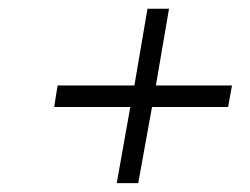

<svg xmlns="http://www.w3.org/2000/svg" viewBox="-20 -450 567 436"><path d="M334 -255.9H506.8L498 -207H325.2L293.9 -34.2H245.1L275.9 -207H103L110.8 -255.9H285.2L314.9 -430.2H363.8Z"/></svg>

Font: Common Serif
Style: Italic
Weight: 400
Italic angle: -12°
Designer: Philipp H. Poll, Khaled Hosny
Foundry: Stefan Peev, Context Ltd.
Version: Version 1.026